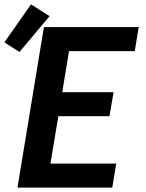

<svg xmlns="http://www.w3.org/2000/svg" viewBox="-49 -859 669 879"><path d="M31 0 152 -735H586L568 -625H267L236 -437H471L452 -327H218L182 -110H483L465 0ZM40 -621 -29 -665 93 -839 178 -785Z"/></svg>

Font: Iosevka SS04 XBd Ex Obl
Style: Regular
Weight: 800
Width: 7
Italic angle: -9°
Monospace: yes
Designer: Belleve Invis
Foundry: Belleve Invis
Version: Version 19.0.0; ttfautohint (v1.8.4)